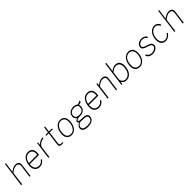

<svg xmlns="http://www.w3.org/2000/svg" viewBox="621 -2984 5397 5397"><g transform="rotate(-45 3319.5 -285.5)"><path d="M59 0H97L149 -399C231 -459 278 -489 344 -489C424 -489 453 -443 442 -367L393 0H430L481 -383C493 -468 450 -526 350 -526C280 -526 232 -496 152 -439L192 -742H158Z M648 -247H1017L1022 -277C1044 -436 981 -526 856 -526C723 -526 632 -425 609 -254C586 -85 665 10 794 10C872 10 943 -27 988 -106L954 -120C918 -63 875 -29 799 -29C675 -29 633 -131 648 -247ZM654 -286C666 -384 730 -487 849 -487C959 -487 1000 -401 984 -286Z M1143 0H1181L1225 -342C1235 -411 1346 -488 1429 -486L1434 -526C1371 -526 1279 -483 1234 -424L1246 -516H1212Z M1796 -482 1801 -516H1679L1702 -692H1666L1641 -516H1544L1539 -482H1637L1588 -116C1577 -33 1596 0 1670 0C1684 0 1725 -1 1737 -5L1742 -34H1672C1635 -34 1617 -49 1626 -121L1674 -482Z M2055 10C2190 10 2282 -99 2302 -257C2323 -415 2263 -526 2129 -526C1994 -526 1901 -414 1881 -255C1859 -98 1920 10 2055 10ZM2063 -27C1948 -27 1901 -120 1920 -257C1938 -395 2009 -489 2123 -489C2236 -489 2282 -396 2263 -257C2245 -119 2176 -27 2063 -27Z M2553 171C2693 171 2782 116 2795 19C2805 -58 2768 -107 2670 -113L2560 -120C2482 -126 2461 -133 2464 -156C2467 -178 2499 -202 2597 -204H2607C2737 -204 2803 -273 2815 -360C2820 -397 2811 -422 2808 -433C2804 -445 2804 -447 2827 -452L2895 -466L2903 -523C2865 -508 2823 -490 2799 -479C2792 -476 2789 -474 2783 -480C2755 -509 2717 -524 2656 -524C2534 -524 2453 -463 2440 -360C2431 -295 2449 -257 2506 -222C2457 -207 2429 -183 2425 -155C2422 -133 2430 -118 2453 -106C2460 -103 2459 -99 2451 -95C2390 -61 2357 -20 2351 26C2338 117 2410 171 2553 171ZM2613 -241C2515 -241 2467 -283 2477 -361C2487 -441 2549 -487 2646 -487C2744 -487 2790 -442 2778 -361C2767 -282 2713 -241 2613 -241ZM2566 133C2445 133 2380 94 2390 22C2399 -42 2473 -86 2503 -84L2663 -73C2741 -68 2763 -35 2756 19C2746 98 2679 133 2566 133Z M3003 -247H3372L3377 -277C3399 -436 3336 -526 3211 -526C3078 -526 2987 -425 2964 -254C2941 -85 3020 10 3149 10C3227 10 3298 -27 3343 -106L3309 -120C3273 -63 3230 -29 3154 -29C3030 -29 2988 -131 3003 -247ZM3009 -286C3021 -384 3085 -487 3204 -487C3314 -487 3355 -401 3339 -286Z M3498 0H3536L3588 -399C3670 -459 3717 -489 3783 -489C3863 -489 3892 -443 3881 -367L3832 0H3869L3920 -383C3932 -468 3889 -526 3789 -526C3719 -526 3671 -496 3591 -439L3601 -516H3567Z M4242 10C4375 10 4467 -94 4489 -260C4509 -405 4466 -526 4325 -526C4219 -526 4155 -460 4143 -449L4182 -742H4145L4046 0H4080L4093 -78C4102 -58 4141 10 4242 10ZM4244 -27C4166 -27 4095 -94 4106 -172L4137 -404C4180 -451 4244 -489 4312 -489C4422 -489 4468 -398 4449 -260C4428 -100 4340 -27 4244 -27Z M4765 10C4900 10 4992 -99 5012 -257C5033 -415 4973 -526 4839 -526C4704 -526 4611 -414 4591 -255C4569 -98 4630 10 4765 10ZM4773 -27C4658 -27 4611 -120 4630 -257C4648 -395 4719 -489 4833 -489C4946 -489 4992 -396 4973 -257C4955 -119 4886 -27 4773 -27Z M5285 10C5390 10 5480 -50 5492 -133C5498 -189 5469 -232 5401 -256L5281 -299C5206 -326 5200 -355 5205 -387C5213 -441 5276 -489 5353 -489C5422 -489 5471 -459 5494 -410L5527 -432C5498 -492 5437 -526 5360 -526C5259 -526 5175 -469 5164 -380C5157 -331 5182 -291 5271 -261L5362 -230C5440 -204 5458 -172 5452 -129C5444 -76 5362 -27 5290 -27C5212 -27 5159 -64 5134 -126L5100 -105C5122 -37 5194 10 5285 10Z M5875 -526C5742 -526 5647 -415 5626 -256C5604 -98 5669 10 5802 10C5883 10 5947 -30 6003 -110L5974 -132C5922 -60 5878 -27 5812 -27C5701 -27 5646 -119 5665 -258C5683 -396 5763 -489 5874 -489C5931 -489 5958 -464 6001 -394L6036 -415C6001 -483 5957 -526 5875 -526Z M6150 0H6188L6240 -399C6322 -459 6369 -489 6435 -489C6515 -489 6544 -443 6533 -367L6484 0H6521L6572 -383C6584 -468 6541 -526 6441 -526C6371 -526 6323 -496 6243 -439L6283 -742H6249Z"/></g></svg>

Font: United Sans Thin
Style: Italic
Weight: 100
Italic angle: -8°
Designer: Pablo Impallari, Rodrigo Fuenzalida (Modified by Dan O. Williams)
Version: Version 1.000;PS 001.000;hotconv 1.0.88;makeotf.lib2.5.64775